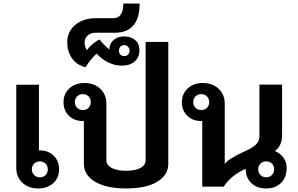

<svg xmlns="http://www.w3.org/2000/svg" viewBox="-20 -1055 1685 1085"><path d="M314 -98Q314 -50 281 -20Q248 10 196 10Q141 10 106.5 -22.5Q72 -55 72 -107V-576H200V-205H205Q253 -205 283.5 -175Q314 -145 314 -98ZM250 -98Q250 -118 237.5 -130.5Q225 -143 205 -143Q186 -143 173 -130.5Q160 -118 160 -98Q160 -79 173 -66Q186 -53 205 -53Q225 -53 237.5 -65.5Q250 -78 250 -98Z M931 -818V-130Q931 -65 868 -27.5Q805 10 693 10Q582 10 518 -27.5Q454 -65 454 -130V-371H449Q400 -371 369.5 -400.5Q339 -430 339 -478Q339 -525 372 -555.5Q405 -586 457 -586Q512 -586 546.5 -553.5Q581 -521 581 -470V-150Q581 -122 611 -106Q641 -90 693 -90Q745 -90 774 -106Q803 -122 803 -150V-818ZM493 -478Q493 -498 480.5 -510.5Q468 -523 448 -523Q429 -523 416 -510.5Q403 -498 403 -478Q403 -459 416 -446Q429 -433 448 -433Q468 -433 480.5 -445.5Q493 -458 493 -478Z M768 -771Q768 -732 741.5 -708Q715 -684 668 -684Q631 -684 593.5 -701.5Q556 -719 526 -752Q511 -739 493.5 -717.5Q476 -696 463 -675Q413 -688 386.5 -726Q360 -764 360 -817Q360 -876 405 -914Q450 -952 520 -952H620Q677 -952 677 -1035H769Q769 -870 628 -870H520Q493 -870 475.5 -854.5Q458 -839 458 -815Q458 -803 462 -791Q466 -779 471 -771Q485 -791 505.5 -808Q526 -825 543 -832Q563 -804 598 -775Q598 -808 621.5 -828.5Q645 -849 682 -849Q720 -849 744 -828.5Q768 -808 768 -771ZM712 -768Q712 -782 703.5 -791Q695 -800 682 -800Q669 -800 660.5 -791Q652 -782 652 -768Q652 -755 660.5 -746.5Q669 -738 682 -738Q695 -738 703.5 -746.5Q712 -755 712 -768Z M1600 -107Q1600 -53 1568.5 -21.5Q1537 10 1484 10Q1432 10 1400.5 -20Q1369 -50 1368 -101Q1329 -84 1296 -57.5Q1263 -31 1244 0H1123V-371H1118Q1069 -371 1038.5 -400.5Q1008 -430 1008 -478Q1008 -525 1041 -555.5Q1074 -586 1126 -586Q1181 -586 1215.5 -553.5Q1250 -521 1250 -470V-128Q1270 -157 1355 -196Q1403 -217 1424.5 -236.5Q1446 -256 1446 -286V-577H1574V-289Q1574 -260 1563 -237Q1552 -214 1533 -202Q1565 -188 1582.5 -163Q1600 -138 1600 -107ZM1162 -478Q1162 -498 1149.5 -510.5Q1137 -523 1117 -523Q1098 -523 1085 -510.5Q1072 -498 1072 -478Q1072 -459 1085 -446Q1098 -433 1117 -433Q1137 -433 1149.5 -445.5Q1162 -458 1162 -478ZM1529 -98Q1529 -118 1516.5 -130.5Q1504 -143 1484 -143Q1465 -143 1452 -130.5Q1439 -118 1439 -98Q1439 -79 1452 -66Q1465 -53 1484 -53Q1504 -53 1516.5 -66Q1529 -79 1529 -98Z"/></svg>

Font: Sarabun
Style: Bold
Weight: 700
Designer: Suppakit Chalermlarp | Katatrad Co.,Ltd.
Foundry: Cadson Demak Co.,Ltd.
Version: Version 1.000; ttfautohint (v1.6)